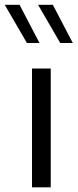

<svg xmlns="http://www.w3.org/2000/svg" viewBox="-53 -797 330 817"><path d="M115.2 -613.9 30.1 -776.7H-32.9L61.6 -613.9ZM256.9 -613.9 171.8 -776.7H108.9L203.4 -613.9ZM83.2 -505.4V0H162.9V-505.4Z"/></svg>

Font: Estedad-FD VF
Style: Regular
Weight: 100
Designer: Amin Abedi
Version: Version 7.3